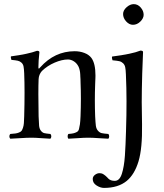

<svg xmlns="http://www.w3.org/2000/svg" viewBox="-20 -667 794 930"><path d="M174.8 -340.8Q244.6 -418.9 341.8 -418.9Q367.2 -418.9 389.2 -410.4Q411.1 -401.9 422.9 -386.2Q442.4 -359.4 442.4 -301.3Q442.4 -295.4 442.1 -288.1Q441.9 -280.8 441.4 -272Q440.9 -263.2 440.9 -257.8Q438 -180.7 440.9 -104Q442.4 -73.2 444.3 -58.1Q446.3 -43 454.6 -33.7Q462.9 -24.4 472.4 -22.2Q481.9 -20 504.9 -18.1Q508.8 -13.7 508.8 -6.6Q508.8 0.5 504.9 4.9Q486.3 4.4 457.3 2.2Q428.2 0 407.2 0Q386.7 0 357.9 2.2Q329.1 4.4 311 4.9Q307.6 0.5 307.6 -6.6Q307.6 -13.7 311 -18.1Q328.6 -19.5 336.4 -21.5Q344.2 -23.4 352.1 -27.6Q359.9 -31.7 362.5 -41.7Q365.2 -51.8 367.2 -65.4Q369.1 -79.1 370.1 -104Q373.5 -189 370.1 -271Q370.1 -273.9 369.9 -283Q369.6 -292 369.1 -295.4L368.7 -306.2Q368.2 -313.5 367.7 -317.4Q367.2 -321.3 366 -326.9Q364.7 -332.5 363.3 -336.9Q361.8 -341.3 359.9 -345.2Q351.6 -361.3 337.6 -370.1Q323.7 -378.9 309.1 -378.9Q280.3 -378.9 244.9 -363.8Q209.5 -348.6 183.1 -323.2Q168 -306.2 167 -283.2Q164.6 -229.5 167 -104Q168 -72.8 169.4 -57.9Q170.9 -43 178.2 -33.7Q185.5 -24.4 194.3 -22.2Q203.1 -20 224.1 -18.1Q228.5 -13.7 228.5 -6.6Q228.5 0.5 224.1 4.9Q205.6 4.4 179 2.2Q152.3 0 132.8 0Q110.4 0 78.4 2.2Q46.4 4.4 29.8 4.9Q25.4 0.5 25.4 -6.6Q25.4 -13.7 29.8 -18.1Q46.4 -19.5 54.7 -20.5Q63 -21.5 72 -25.1Q81.1 -28.8 84.5 -33.4Q87.9 -38.1 91.3 -48.1Q94.7 -58.1 95.7 -70.8Q96.7 -82.5 97.2 -104Q100.6 -225.1 97.2 -312Q96.2 -334 94 -345.2Q91.8 -356.4 84 -363.5Q76.2 -370.6 66.4 -372.8Q56.6 -375 35.2 -377Q31.2 -388.7 33.2 -394Q115.7 -404.8 159.2 -420.9Q170.9 -420.9 170.9 -414.1Q166 -369.6 166 -340.8Q166 -329.1 173.8 -339.8ZM576.2 -599.1Q576.2 -616.7 593 -631.8Q609.9 -647 627.9 -647Q647.5 -647 661.6 -630.6Q675.8 -614.3 675.8 -595.2Q675.8 -578.6 659.9 -562.7Q644 -546.9 624 -546.9Q606 -546.9 591.1 -563.2Q576.2 -579.6 576.2 -599.1ZM589.8 -307.1Q588.9 -330.1 586.4 -341.8Q584 -353 576.2 -360.6Q568.4 -368.2 557.9 -370.6Q547.4 -373 524.9 -375Q521 -386.7 522.9 -393.1Q619.1 -405.3 660.2 -421.9Q672.9 -421.9 672.9 -415Q670.4 -360.8 668.9 -311Q666.5 -226.6 666.5 -172.9Q666.5 -153.3 668 -64Q669.9 51.3 650.9 114.7Q631.8 177.7 594.2 209Q552.7 243.2 483.9 243.2Q466.3 243.2 447.8 231.4Q429.2 219.7 429.2 200.2Q429.2 188 439.9 179.9Q450.7 171.9 460.9 171.9Q467.3 171.9 472.7 173.3Q478 174.8 483.4 178.7L491.2 184.6Q493.7 186 499 191.9Q504.4 197.8 504.9 198.2Q515.6 209 536.1 209Q547.9 209 556.4 200.2Q564.9 191.4 570.3 174.6Q575.7 157.7 579.3 136.5Q583 115.2 585 87.2Q586.9 59.1 588.1 31Q589.4 2.9 590.3 -29.8Q590.8 -45.9 590.8 -49.8Q592.8 -104.5 592.8 -176.8Q592.8 -239.7 589.8 -307.1Z"/></svg>

Font: Linux Libertine Display G
Style: Regular
Weight: 400
Designer: Philipp H. Poll
Foundry: Philipp H. Poll
Version: Version 5.0.9